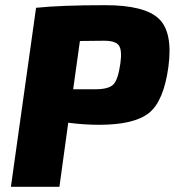

<svg xmlns="http://www.w3.org/2000/svg" viewBox="-20 -720 673 740"><path d="M22 0 119 -690Q215 -700 386 -700Q537 -700 592 -648Q647 -596 629 -462Q611 -330 554 -284.5Q497 -239 362 -239Q304 -239 243 -247L209 0ZM262 -376H348Q398 -376 416.5 -394Q435 -412 444 -476Q451 -527 438 -545Q425 -563 381 -563L288 -562Z"/></svg>

Font: Exo 2.0 Extra Bold
Style: Italic
Weight: 800
Italic angle: -8°
Designer: Natanael Gama
Version: Version 1.001;PS 001.001;hotconv 1.0.70;makeotf.lib2.5.58329